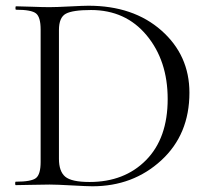

<svg xmlns="http://www.w3.org/2000/svg" viewBox="-20 -647 731 671"><path d="M303 4Q284 4 231 1Q178 -2 153 -2Q130 -2 89.5 -1Q49 0 35 0Q33 0 33 -6Q33 -12 35 -12Q90 -12 106 -25Q122 -38 122 -81V-544Q122 -587 106 -600Q90 -613 36 -613Q34 -613 34 -619Q34 -625 36 -625Q51 -625 90.5 -623.5Q130 -622 153 -622Q176 -622 224 -624.5Q272 -627 289 -627Q446 -627 544 -540.5Q642 -454 642 -323Q642 -177 543.5 -86.5Q445 4 303 4ZM293 -11Q415 -11 490.5 -87.5Q566 -164 566 -301Q566 -435 492.5 -523.5Q419 -612 298 -612Q234 -612 210 -599Q186 -586 186 -542V-92Q186 -48 208 -29.5Q230 -11 293 -11Z"/></svg>

Font: Cormorant Infant
Style: Regular
Weight: 400
Designer: Christian Thalmann (Catharsis Fonts)
Version: Version 1.000;PS 002.000;hotconv 1.0.88;makeotf.lib2.5.64775